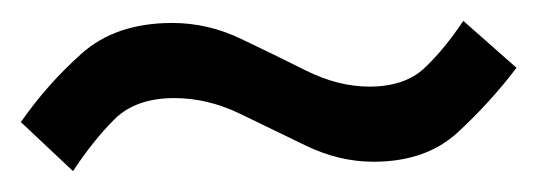

<svg xmlns="http://www.w3.org/2000/svg" viewBox="-20 -375 515 184"><path d="M50 -211 0 -258Q25 -294 58 -323.5Q91 -353 145 -353Q179 -353 210.5 -338Q242 -323 273 -307.5Q304 -292 334 -292Q368 -292 387 -310Q406 -328 424 -355L475 -310Q449 -276 418.5 -248Q388 -220 338 -220Q305 -220 273 -235.5Q241 -251 210 -266Q179 -281 147 -281Q110 -281 89.5 -260.5Q69 -240 50 -211Z"/></svg>

Font: Libre Bodoni
Style: Bold
Weight: 700
Designer: Pablo Impallari, Rodrigo Fuenzalida
Foundry: Impallari Type
Version: Version 2.005;gftools[0.9.23]